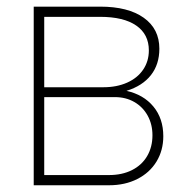

<svg xmlns="http://www.w3.org/2000/svg" viewBox="-20 -550 556 570"><path d="M80.1 -530.3H277.3Q360.4 -530.3 406.7 -497.3Q453.1 -464.4 453.1 -405.3Q453.1 -358.9 428 -326.9Q402.8 -294.9 355.5 -280.3Q406.2 -269 435.5 -233.6Q464.8 -198.2 464.8 -145.5Q464.8 -103.5 444.6 -70.3Q424.3 -37.1 387.7 -18.6Q351.1 0 303.7 0H80.1ZM432.6 -148.4Q432.6 -180.7 418.5 -206.5Q404.3 -232.4 378.9 -247.1Q353.5 -261.7 321.3 -261.7H111.3V-30.3H303.7Q342.3 -30.3 371.6 -44.9Q400.9 -59.6 416.7 -86.4Q432.6 -113.3 432.6 -148.4ZM421.9 -400.4Q421.9 -448.2 384.5 -474.1Q347.2 -500 277.3 -500H111.3V-291H287.1Q326.7 -291 357.4 -304.7Q388.2 -318.4 405 -343.3Q421.9 -368.2 421.9 -400.4Z"/></svg>

Font: Pretendard GOV Thin
Style: Regular
Weight: 100
Designer: Base glyphs from Inter by Rasmus Andersson; Hangeul glyphs from Noto Sans CJK(Source Han Sans) by Jang Soo-young and Kan
Foundry: Kil Hyung-jin
Version: Version 1.309